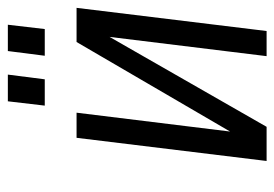

<svg xmlns="http://www.w3.org/2000/svg" viewBox="-125 -574 699 489"><g transform="rotate(-90 224.5 -329.5)"><path d="M146 0 375 -400 326 0H390L449 -484H362L134 -93L182 -484H118L59 0ZM267 -565 279 -659H211L200 -565ZM395 -565 406 -659H339L327 -565Z"/></g></svg>

Font: Gamestation Condensed
Style: Italic
Weight: 400
Width: 3
Designer: Jonas Hecksher
Foundry: Jonas Hecksher, Playtypeª, e-types AS
Version: Version 1.003